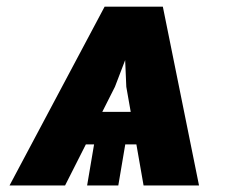

<svg xmlns="http://www.w3.org/2000/svg" viewBox="-20 -568 729 588"><path d="M419.7 0 397.7 -125.7H363.6L342.3 0H246.8L268.1 -125.7H242.9L179.3 0H9.2L300.4 -547.6H478.7L589.5 0ZM332 -302.2 293.3 -225.5H380.3L366.8 -302.2L363.3 -383.9Z"/></svg>

Font: Inter UI Extra Bold
Style: Italic
Weight: 800
Italic angle: 9.39999°
Designer: Rasmus Andersson
Foundry: rsms
Version: 3.2;8d6f07862